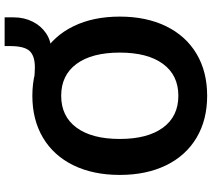

<svg xmlns="http://www.w3.org/2000/svg" viewBox="-62 -824 898 813"><g transform="rotate(-90 386.5 -418.0)"><path d="M51.8 -359.4Q51.8 -471.9 92.6 -555.6Q133.5 -639.3 209.2 -684.4Q284.9 -729.5 387 -729.5Q489 -729.5 564.7 -684.4Q640.4 -639.3 681.3 -555.6Q722.2 -471.9 722.2 -359.4Q722.2 -246.8 681.3 -163.1Q640.4 -79.4 564.7 -34.3Q489 10.7 387 10.7Q284.9 10.7 209.2 -34.3Q133.5 -79.4 92.6 -163.1Q51.8 -246.8 51.8 -359.4ZM569.8 -359.4Q569.8 -477.3 522 -542.4Q474.1 -607.4 387 -607.4Q299.8 -607.4 252 -542.4Q204.1 -477.3 204.1 -359.4Q204.1 -241.5 252 -176.4Q299.8 -111.3 387 -111.3Q474.1 -111.3 522 -176.4Q569.8 -241.5 569.8 -359.4ZM506.6 -718.8Q555.9 -718.8 576.7 -741.2Q597.4 -763.7 597.4 -824.2V-846.9H719V-808.1Q719 -764.6 701 -728.6Q683.1 -692.6 651.4 -671.3Q619.6 -649.9 579.8 -649.9H482.9L442.4 -722.7Q490.5 -718.8 506.6 -718.8Z"/></g></svg>

Font: Min Sans VF VF
Style: Regular
Weight: 400
Designer: Jinseong-Kim, NotoSansCJK, Nunito
Foundry: Jinseong-Kim
Version: Version 1.420;Glyphs 3.1.2 (3151)